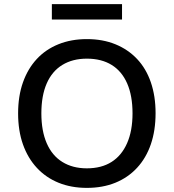

<svg xmlns="http://www.w3.org/2000/svg" viewBox="-20 -904 845 933"><path d="M402 9Q326 9 264.5 -16Q203 -41 159 -88.5Q115 -136 91.5 -202.5Q68 -269 68 -353Q68 -437 91.5 -503.5Q115 -570 158.5 -617Q202 -664 264 -689Q326 -714 402 -714Q479 -714 540.5 -689Q602 -664 646 -617.5Q690 -571 713 -504Q736 -437 736 -354Q736 -270 713 -203Q690 -136 646 -88.5Q602 -41 540.5 -16Q479 9 402 9ZM402 -86Q473 -86 522 -117Q571 -148 597.5 -208Q624 -268 624 -353Q624 -439 598 -498.5Q572 -558 522.5 -588.5Q473 -619 402 -619Q333 -619 283 -588.5Q233 -558 207 -498.5Q181 -439 181 -353Q181 -268 207 -208Q233 -148 283 -117Q333 -86 402 -86ZM232 -809V-884H573V-809Z"/></svg>

Font: Nunito Sans 9pt SemiBold
Style: Regular
Weight: 600
Version: Version 3.101;gftools[0.9.27]